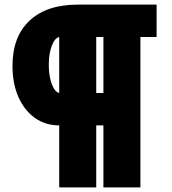

<svg xmlns="http://www.w3.org/2000/svg" viewBox="-20 -730 745 830"><path d="M34 -445Q34 -572 108 -641Q182 -710 316 -710H657V-570H587V80H427V-188H396V80H236V-188Q176 -188 130.5 -220.5Q85 -253 59.5 -311Q34 -369 34 -445ZM191 -450Q191 -417 197 -390.5Q203 -364 213 -347.5Q223 -331 236 -328V-570Q217 -566 204 -532.5Q191 -499 191 -450ZM427 -570H396V-328H427Z"/></svg>

Font: Raleway Thin Black
Style: Regular
Weight: 900
Version: Version 4.026